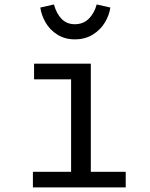

<svg xmlns="http://www.w3.org/2000/svg" viewBox="-20 -818 655 838"><path d="M128.7 -540H376.4V-68.2H528.7V0H123.6V-68.2H290.3V-471.8H128.7ZM155.9 -785.1 215.4 -798.5Q226.7 -757.9 249.2 -735.1Q271.8 -712.3 306.7 -712.3Q342.6 -712.3 366.7 -735.4Q390.8 -758.5 402.1 -798.5L461.5 -785.1Q456.9 -751.8 437.7 -719.7Q418.5 -687.7 384.9 -666.9Q351.3 -646.2 306.7 -646.2Q263.1 -646.2 230.3 -666.9Q197.4 -687.7 179 -719.7Q160.5 -751.8 155.9 -785.1Z"/></svg>

Font: Fira Code Fixed
Style: Regular
Weight: 400
Monospace: yes
Designer: Carrois Corporate, Edenspiekermann AG, Nikita Prokopov
Foundry: Carrois Corporate, Edenspiekermann AG, Nikita Prokopov
Version: Version 5.002